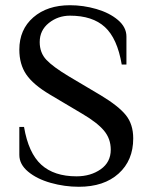

<svg xmlns="http://www.w3.org/2000/svg" viewBox="-20 -698 573 735"><path d="M54 -105V-212H72Q89 -112 138 -67.5Q187 -23 273 -23Q327 -23 365.5 -50Q404 -77 404 -125Q404 -167 378 -198Q352 -229 294 -263L171 -336Q107 -374 80.5 -413Q54 -452 54 -508Q54 -585 107.5 -631.5Q161 -678 248 -678Q299 -678 349 -663.5Q399 -649 431.5 -621.5Q464 -594 464 -558V-451H446Q429 -551 381.5 -594.5Q334 -638 248 -638Q202 -638 167 -610Q132 -582 132 -537Q132 -496 157.5 -469Q183 -442 243 -406L366 -333Q434 -292 462 -257Q490 -222 490 -168Q490 -84 434 -33.5Q378 17 282 17Q227 17 174 2Q121 -13 87.5 -41Q54 -69 54 -105Z"/></svg>

Font: Philosopher
Style: Regular
Weight: 400
Designer: Jovanny Lemonad
Foundry: Jovanny Lemonad
Version: Version 2.000